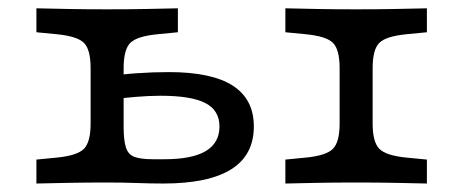

<svg xmlns="http://www.w3.org/2000/svg" viewBox="-20 -433 1093 453"><path d="M781.3 -206.7V-271.9Q781.3 -316.4 765.4 -332Q749.6 -347.6 700.8 -352.3L653.3 -356.9V-413.4Q690.3 -412.6 729 -411.8Q767.7 -411 820.3 -411Q872.8 -411 911.5 -411.8Q950.2 -412.6 987.2 -413.4V-356.9L939.7 -352.3Q890.9 -347.6 875.1 -332Q859.2 -316.4 859.2 -271.9V-206.7ZM820.3 -2.4Q767.7 -2.4 729 -1.6Q690.3 -0.8 653.3 0V-56.5L700.8 -61.1Q749.6 -65.8 765.4 -81.8Q781.3 -97.7 781.3 -141.5V-206.7H859.2V-141.5Q859.2 -97.7 875.1 -81.8Q890.9 -65.8 939.7 -61.1L987.2 -56.5V0Q950.2 -0.8 911.5 -1.6Q872.8 -2.4 820.3 -2.4ZM193.8 -206.7V-271.9Q193.8 -316.4 177.9 -332Q162.1 -347.6 113.3 -352.3L65.9 -356.9V-413.4Q102.8 -412.6 141.5 -411.8Q180.2 -411 232.8 -411Q285.3 -411 324 -411.8Q362.8 -412.6 399.7 -413.4V-356.9L352.2 -352.3Q303.5 -347.6 287.6 -332Q271.7 -316.4 271.7 -271.9V-206.7ZM232.8 -2.4Q180.2 -2.4 141.5 -1.6Q102.8 -0.8 65.9 0V-56.5L113.3 -61.1Q162.1 -65.8 177.9 -81.8Q193.8 -97.7 193.8 -141.5V-206.7H271.7V-134.5Q271.7 -102.2 277 -85.4Q282.2 -68.5 297.1 -62.9Q312.1 -57.3 341.1 -57.3H367.4Q433.1 -57.3 465.4 -76.5Q497.8 -95.8 497.8 -134.6Q497.8 -172.5 464.6 -189.8Q431.4 -207.1 358.5 -207.1Q332.6 -207.1 299.6 -204.4Q266.7 -201.7 233.3 -197.1L232.5 -252Q263.4 -257.5 302.3 -260.2Q341.3 -262.9 378.5 -262.9Q479.2 -262.9 529.1 -231Q578.9 -199 578.9 -134.6Q578.9 -67.1 525.5 -33.6Q472.1 0 365.1 0Q337.5 0 302.8 -1.2Q268.1 -2.4 232.8 -2.4Z"/></svg>

Font: Playfair 5pt SemiExpanded Light
Style: Regular
Weight: 300
Width: 6
Designer: Claus Eggers Sørensen
Foundry: Claus Eggers Sørensen
Version: Version 2.203